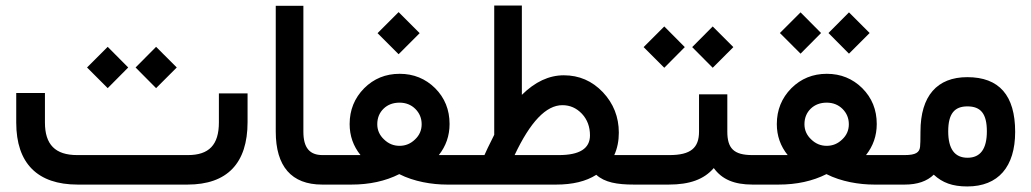

<svg xmlns="http://www.w3.org/2000/svg" viewBox="-20 -672 3755 699"><path d="M261.2 -107.4C181.2 -107.4 143.6 -145.5 143.6 -226.1V-333.5H39.1V-225.6C39.1 -77.1 116.7 0 262.7 0H662.6C807.1 0 881.3 -77.6 881.3 -227.5V-332H776.9V-226.1C776.9 -144.5 740.7 -107.4 664.1 -107.4ZM372.1 -351.1 446.8 -426.3 372.1 -501.5 296.9 -426.3ZM548.3 -351.1 623.5 -426.3 548.3 -501.5 473.6 -426.3Z M1175.3 0C1183.6 0 1187.5 -17.1 1187.5 -51.8V-57.1C1187.5 -90.8 1183.6 -107.4 1175.3 -107.4H1154.3C1107.4 -107.4 1084.5 -133.8 1084.5 -192.4V-650.9H983.9V-192.9C983.9 -66.4 1041 0 1152.8 0Z M1431.2 -474.6 1507.8 -551.3 1431.2 -627.9 1354.5 -551.3ZM1673.8 0C1682.1 0 1686 -17.1 1686 -51.8V-57.1C1686 -90.8 1682.1 -107.4 1673.8 -107.4H1577.6C1603.5 -140.1 1616.7 -177.7 1616.7 -220.7C1616.7 -272.5 1599.1 -315.9 1564 -351.1C1528.8 -385.7 1485.8 -403.3 1435.1 -403.3C1383.8 -403.3 1340.8 -385.7 1305.7 -350.6C1270.5 -314.9 1252.9 -271.5 1252.9 -220.2C1252.9 -177.7 1266.1 -140.1 1292.5 -107.4H1169.9C1161.6 -107.4 1157.7 -90.8 1157.7 -57.1V-51.8C1157.7 -17.1 1161.6 0 1169.9 0H1259.3C1325.2 0 1383.3 -12.7 1433.6 -38.1C1487.3 -10.7 1553.2 0 1607.4 0ZM1515.1 -219.7C1515.1 -198.2 1507.3 -179.7 1491.2 -164.6C1475.1 -148.9 1456.5 -141.1 1434.6 -141.1C1412.6 -141.1 1394 -148.9 1377.9 -164.6C1361.8 -179.7 1353.5 -198.2 1353.5 -219.7C1353.5 -242.7 1361.3 -261.7 1376.5 -276.4C1391.6 -291 1411.1 -298.3 1434.6 -298.3C1457.5 -298.3 1477.1 -290.5 1492.2 -275.4C1507.3 -260.3 1515.1 -241.7 1515.1 -219.7Z M2301.8 0C2310.1 0 2314 -17.1 2314 -51.8V-57.1C2314 -90.8 2310.1 -107.4 2301.8 -107.4H2216.3C2227.5 -131.8 2232.9 -159.2 2232.9 -189C2232.9 -246.1 2213.4 -295.4 2174.8 -336.4C2135.7 -377.4 2088.4 -397.9 2032.7 -397.9C1978.5 -397.9 1927.7 -374 1879.9 -326.7V-651.9H1779.3V-181.2C1759.8 -142.6 1748 -117.7 1743.7 -107.4H1668.9C1660.6 -107.4 1656.7 -90.8 1656.7 -57.1V-51.8C1656.7 -17.1 1660.6 0 1668.9 0H2004.9C2064.9 0 2113.3 -11.7 2150.9 -35.6C2181.6 -7.8 2226.6 0 2287.6 0ZM2027.3 -289.1C2055.2 -289.1 2078.6 -278.8 2098.6 -257.8C2118.2 -236.8 2127.9 -210.4 2127.9 -179.2C2127.9 -131.3 2090.3 -107.4 2014.6 -107.4H1853.5C1910.6 -228.5 1968.3 -289.1 2027.3 -289.1Z M2730 0C2738.3 0 2742.2 -17.1 2742.2 -51.8V-57.1C2742.2 -90.8 2738.3 -107.4 2730 -107.4H2719.2C2650.9 -107.4 2627.9 -132.3 2627.9 -192.9V-328.6H2524.9V-192.9C2524.9 -133.8 2495.1 -107.4 2417 -107.4H2296.9C2288.6 -107.4 2284.7 -90.8 2284.7 -57.1V-51.8C2284.7 -17.1 2288.6 0 2296.9 0H2414.6C2491.2 0 2543 -19 2578.6 -60.1C2608.4 -19 2652.8 0 2719.7 0ZM2398.4 -425.3 2473.1 -500.5 2398.4 -575.7 2323.2 -500.5ZM2574.7 -425.3 2649.9 -500.5 2574.7 -575.7 2500 -500.5Z M3229 0C3237.3 0 3241.2 -17.1 3241.2 -51.8V-57.1C3241.2 -90.8 3237.3 -107.4 3229 -107.4H3132.8C3158.7 -140.1 3171.9 -177.7 3171.9 -220.7C3171.9 -272.5 3154.3 -315.9 3119.1 -351.1C3084 -385.7 3041 -403.3 2990.2 -403.3C2939 -403.3 2896 -385.7 2860.8 -350.6C2825.7 -314.9 2808.1 -271.5 2808.1 -220.2C2808.1 -177.7 2821.3 -140.1 2847.7 -107.4H2725.1C2716.8 -107.4 2712.9 -90.8 2712.9 -57.1V-51.8C2712.9 -17.1 2716.8 0 2725.1 0H2814.5C2880.4 0 2938.5 -12.7 2988.8 -38.1C3042.5 -10.7 3108.4 0 3162.6 0ZM3070.3 -219.7C3070.3 -198.2 3062.5 -179.7 3046.4 -164.6C3030.3 -148.9 3011.7 -141.1 2989.7 -141.1C2967.8 -141.1 2949.2 -148.9 2933.1 -164.6C2917 -179.7 2908.7 -198.2 2908.7 -219.7C2908.7 -242.7 2916.5 -261.7 2931.6 -276.4C2946.8 -291 2966.3 -298.3 2989.7 -298.3C3012.7 -298.3 3032.2 -290.5 3047.4 -275.4C3062.5 -260.3 3070.3 -241.7 3070.3 -219.7ZM3070.8 -476.6 3146 -551.8 3070.8 -627 2996.1 -551.8ZM2894.5 -476.6 2969.2 -551.8 2894.5 -627 2819.3 -551.8Z M3224.1 -107.4C3215.8 -107.4 3211.9 -90.8 3211.9 -57.1V-51.8C3211.9 -17.1 3215.8 0 3224.1 0H3273.9C3319.8 0 3355 -12.2 3379.4 -36.1C3411.1 -6.8 3447.3 6.8 3501.5 6.8C3614.3 6.8 3675.8 -64.9 3675.8 -191.9C3675.8 -324.7 3617.7 -391.1 3501.5 -391.1C3392.1 -391.1 3331.1 -323.2 3331.1 -192.9C3331.1 -164.1 3330.6 -145.5 3329.6 -137.2C3327.1 -117.2 3314.5 -107.4 3272.9 -107.4ZM3432.1 -193.8C3432.1 -257.8 3454.6 -284.7 3502 -284.7C3550.8 -284.7 3572.8 -257.8 3572.8 -193.8C3572.8 -129.9 3549.3 -97.7 3502.4 -97.7C3455.6 -97.7 3432.1 -129.9 3432.1 -193.8Z"/></svg>

Font: Shabnam Medium
Style: Regular
Weight: 500
Foundry: DejaVu fonts team - Redesigned by Saber Rastikerdar - Based on Vazir font
Version: Version 5.0.1